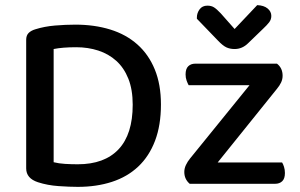

<svg xmlns="http://www.w3.org/2000/svg" viewBox="-20 -716 1168 748"><path d="M497 -308Q497 -367 480 -409.5Q463 -452 433 -479Q403 -506 363 -519Q323 -532 277 -532Q224 -532 189 -525V-84Q209 -79 233.5 -77.5Q258 -76 283 -76Q387 -76 442 -134.5Q497 -193 497 -308ZM607 -309Q607 -228 584 -167.5Q561 -107 518.5 -67Q476 -27 416 -7.5Q356 12 283 12Q251 12 208 9Q165 6 128 -6Q82 -21 82 -60V-561Q82 -578 91.5 -587.5Q101 -597 118 -602Q153 -613 194 -616.5Q235 -620 274 -620Q348 -620 409.5 -601Q471 -582 515 -543Q559 -504 583 -445.5Q607 -387 607 -309ZM719 0Q698 -18 698 -46Q698 -60 704.5 -73.5Q711 -87 720 -98L952 -384H715Q711 -391 707 -402Q703 -413 703 -426Q703 -448 713.5 -458Q724 -468 741 -468H1059Q1081 -451 1081 -421Q1081 -407 1075 -394.5Q1069 -382 1059 -370L828 -83H1079Q1083 -77 1086.5 -66Q1090 -55 1090 -42Q1090 -20 1079.5 -10Q1069 0 1052 0ZM894 -603 982 -696Q1008 -695 1022.5 -683Q1037 -671 1037 -654Q1037 -640 1028.5 -629Q1020 -618 1005 -604L947 -548Q924 -525 894 -525Q876 -525 862 -531.5Q848 -538 829 -558L747 -643V-648Q747 -665 757.5 -679.5Q768 -694 788 -694Q803 -694 813.5 -687.5Q824 -681 840 -664Z"/></svg>

Font: Baloo Da 2 Medium
Style: Regular
Weight: 500
Designer: Noopur Datye, Sulekha Rajkumar and Ek Type
Foundry: Ek Type
Version: Version 1.640;hotconv 1.0.111;makeotfexe 2.5.65597; ttfautoh